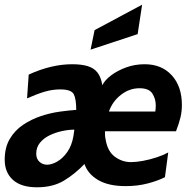

<svg xmlns="http://www.w3.org/2000/svg" viewBox="-29 -781 817 816"><path d="M128 15Q61 15 26 -16.5Q-9 -48 -9 -102Q-9 -154 12.5 -190.5Q34 -227 69 -250.5Q104 -274 144.5 -287.5Q185 -301 225 -306.5Q265 -312 295 -314Q295 -360 284.5 -380.5Q274 -401 227 -401Q194 -401 161.5 -391.5Q129 -382 86 -363L93 -464Q189 -508 278 -508Q317 -508 343.5 -500Q370 -492 385 -473Q400 -454 406 -419Q416 -440 443 -460.5Q470 -481 507 -494.5Q544 -508 586 -508Q658 -508 701 -461Q744 -414 744 -335Q744 -308 738.5 -284Q733 -260 719 -223H417Q417 -213 417.5 -204.5Q418 -196 420 -188Q428 -138 459 -115Q490 -92 528 -92Q550 -92 579.5 -97.5Q609 -103 637.5 -112.5Q666 -122 686 -133L672 -28Q643 -13 599.5 -1.5Q556 10 505 10Q432 10 388 -16Q344 -42 330 -84Q290 -42 243 -13.5Q196 15 128 15ZM171 -81Q191 -81 214.5 -94.5Q238 -108 257 -135Q276 -162 283 -202Q284 -210 285 -216Q286 -222 287 -230Q263 -230 235 -224Q207 -218 182 -206Q157 -194 141 -174.5Q125 -155 125 -128Q125 -106 138.5 -93.5Q152 -81 171 -81ZM434 -307H631Q632 -314 632.5 -320Q633 -326 633 -333Q633 -361 618.5 -383.5Q604 -406 564 -406Q521 -406 485 -378Q449 -350 434 -307ZM356 -570 373 -653 575 -761 556 -636Z"/></svg>

Font: Cabin VF Beta
Style: Italic
Weight: 400
Italic angle: -7°
Designer: Pablo Impallari
Foundry: Pablo Impallari. http://www.impallari.com Igino Marini. http://www.ikern.com
Version: Version 2.300